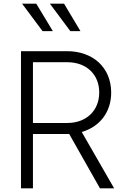

<svg xmlns="http://www.w3.org/2000/svg" viewBox="-20 -1023 678 1043"><path d="M267 -854 177 -1003H100L211 -854ZM417 -854 328 -1003H251L362 -854ZM159 0V-295H356L523 0H600L424 -306C521 -334 584 -413 584 -520C584 -655 486 -745 344 -745H94V0ZM159 -685H346C448 -685 519 -620 519 -521C519 -421 448 -355 346 -355H159Z"/></svg>

Font: Plus Jakarta Sans Light
Style: Regular
Weight: 300
Designer: Gumpita Rahayu
Foundry: Tokotype
Version: Version 2.071;gftools[0.9.30]